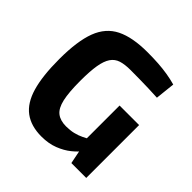

<svg xmlns="http://www.w3.org/2000/svg" viewBox="-187 -856 1022 1022"><g transform="rotate(45 324.0 -345.5)"><path d="M354 -704Q399 -704 436 -701.5Q473 -699 506.5 -693.5Q540 -688 572 -679L560 -568Q525 -570 492 -571Q459 -572 426 -572.5Q393 -573 357 -573Q314 -573 285.5 -564Q257 -555 240 -530Q223 -505 215.5 -460Q208 -415 208 -343Q208 -257 219 -208Q230 -159 256 -138.5Q282 -118 326 -118Q356 -118 381 -124Q406 -130 427.5 -140.5Q449 -151 466 -161L483 -89Q468 -68 438.5 -44Q409 -20 367 -3.5Q325 13 271 13Q193 13 143 -24Q93 -61 70 -140Q47 -219 47 -346Q47 -481 76.5 -559Q106 -637 173.5 -670.5Q241 -704 354 -704ZM596 -398V0H484L463 -105L449 -133V-398Z"/></g></svg>

Font: Exo 2
Style: Bold
Weight: 700
Designer: Natanael Gama
Foundry: Natanael Gama
Version: Version 2.010